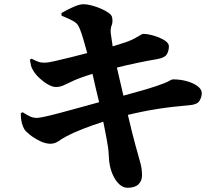

<svg xmlns="http://www.w3.org/2000/svg" viewBox="-20 -827 1040 907"><path d="M532.2 -507.8 563 -375Q618.7 -390.1 668 -404.5Q717.3 -418.9 753.9 -433.1Q771.5 -439.9 781.2 -446Q791 -452.1 797.9 -452.1Q831.1 -452.1 862.1 -443.6Q893.1 -435.1 913.1 -420.2Q933.1 -405.3 933.1 -387.2Q933.1 -369.1 922.6 -351.1Q912.1 -333 876 -330.1Q793 -323.2 724.9 -312.5Q656.7 -301.8 584 -284.2Q606.9 -187.5 620.1 -140.1Q633.3 -90.3 642.1 -61Q650.9 -31.7 650.9 2Q650.9 25.9 635.3 42.5Q619.6 59.1 585 60.1Q562.5 60.5 544.9 44.7Q527.3 28.8 515.6 4.4Q503.9 -20 499 -44.9Q495.1 -60.5 493.7 -94.7Q492.2 -128.9 483.9 -169.9Q480.5 -190.4 476.1 -210.7Q471.7 -231 467.8 -252Q419.9 -236.8 372.3 -218.3Q324.7 -199.7 293.9 -183.1Q271.5 -170.9 255.9 -159.9Q240.2 -148.9 220.2 -147.9Q196.3 -147.5 169.4 -160.4Q142.6 -173.3 121.3 -190.2Q100.1 -207 94.2 -217.8Q86.4 -231.4 82.3 -249.3Q78.1 -267.1 78.1 -292L86.9 -296.9Q110.8 -281.2 125 -275.6Q139.2 -270 154.8 -270Q165.5 -270 195.8 -276.9Q226.1 -283.7 268.1 -294.9Q310.1 -306.2 357.2 -319.1Q404.3 -332 448.2 -344.2Q439 -382.3 430.9 -416.7Q422.9 -451.2 417 -478Q392.1 -470.7 368.9 -462.4Q345.7 -454.1 327.1 -445.8Q303.7 -435.5 284.4 -425.8Q265.1 -416 244.1 -416Q228 -416 207.3 -427.7Q186.5 -439.5 167.2 -457.3Q147.9 -475.1 137.2 -493.2Q128.9 -506.3 126.5 -517.1Q124 -527.8 121.1 -544.9L128.9 -549.8Q148.4 -540 160.4 -535.4Q172.4 -530.8 191.9 -530.8Q204.6 -530.8 236.3 -537.8Q268.1 -544.9 309.6 -555.2Q351.1 -565.4 392.1 -576.2Q382.3 -611.8 374.3 -639.6Q366.2 -667.5 359.9 -683.1Q354 -699.2 347.7 -709Q341.3 -718.8 324.7 -728.3Q308.1 -737.8 271 -752.9L270 -765.1Q296.4 -780.8 325.9 -793.9Q355.5 -807.1 375 -807.1Q390.1 -807.1 411.9 -801.5Q433.6 -795.9 455.6 -786.6Q477.5 -777.3 492.9 -766.4Q508.3 -755.4 509.8 -744.1Q513.7 -723.1 507.6 -707.8Q501.5 -692.4 502.9 -671.9Q505.9 -646.5 512.2 -607.9Q551.3 -619.6 575.2 -627.9Q608.9 -640.1 629.9 -653.6Q650.9 -667 657.2 -667Q671.4 -667 691.7 -662.4Q711.9 -657.7 731.7 -649.7Q751.5 -641.6 764.6 -631.1Q777.8 -620.6 777.8 -607.9Q777.8 -586.9 768.1 -570.6Q758.3 -554.2 723.1 -547.9Q678.7 -540.5 626.7 -529.5Q574.7 -518.6 532.2 -507.8Z"/></svg>

Font: Source Han Serif JP Heavy
Style: Regular
Weight: 900
Designer: Ryoko NISHIZUKA  (kana & ideographs); Frank Grießhammer (Latin, Greek & Cyrillic); Wenlong ZHANG  (bopomofo); Sandoll Co
Foundry: Adobe Systems Incorporated
Version: Version 1.001;PS 1.001;hotconv 16.6.54;makeotf.lib2.5.65590